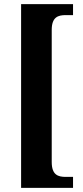

<svg xmlns="http://www.w3.org/2000/svg" viewBox="-20 -780 403 928"><path d="M82 128H333V75H298C261 75 230 66 230 3V-635C230 -698 261 -707 298 -707H333V-760H82Z"/></svg>

Font: Noto Serif Bengali ExtraCondensed ExtraBold
Style: Regular
Weight: 800
Width: 2
Designer: Juan Bruce, Universal Thirst, Indian Type Foundry and the Monotype Design Team.
Foundry: Monotype Imaging Inc.
Version: Version 2.003